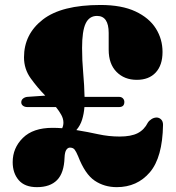

<svg xmlns="http://www.w3.org/2000/svg" viewBox="-20 -736 709 772"><path d="M31 -84Q31 -141 72 -181.5Q113 -222 191 -222Q210 -222 230 -220.5Q235 -231 235 -243Q235 -258.5 226.5 -274Q218 -289.5 205 -305.5H90Q79.5 -305.5 72.5 -310.8Q65.5 -316 65.5 -324.5Q65.5 -334 72.8 -339.8Q80 -345.5 89.5 -346.5L162 -351.5Q130.5 -383.5 103.5 -421Q76.5 -458.5 76.5 -505.5Q76.5 -598.5 152 -657.2Q227.5 -716 384 -716Q469.5 -716 524.8 -690Q580 -664 606.8 -621.2Q633.5 -578.5 633.5 -527Q633.5 -474 606.2 -444.5Q579 -415 530 -415Q480 -415 448.5 -447Q417 -479 417 -536V-603.5Q417 -672 370 -672Q339 -672 324.5 -641.8Q310 -611.5 310 -543Q310 -493.5 314.5 -443.5Q319 -393.5 320 -346.5H458.5Q468.5 -346.5 474.2 -340.5Q480 -334.5 480 -326Q480 -305.5 458.5 -305.5H319.5Q317.5 -279 310.2 -255.2Q303 -231.5 287 -213Q333 -205.5 375.2 -196.2Q417.5 -187 461 -187Q507 -187 533.5 -200.5Q560 -214 574.5 -243Q580 -251.5 589.8 -257.5Q599.5 -263.5 610.5 -263.5Q620.5 -263 628 -255.5Q635.5 -248 635.5 -234Q633.5 -103 582.5 -43.2Q531.5 16.5 449.5 16.5Q399.5 16.5 360.8 -9.5Q322 -35.5 294 -108Q286 -127 279.8 -134.8Q273.5 -142.5 261 -142.5Q253 -142.5 246.8 -133.8Q240.5 -125 239.5 -102Q237.5 -40.5 209.5 -12Q181.5 16.5 128.5 16.5Q79.5 16.5 55.2 -11.8Q31 -40 31 -84Z"/></svg>

Font: Fraunces 9pt S000 Black
Style: Regular
Weight: 900
Version: Version 1.000; ttfautohint (v1.8.3)